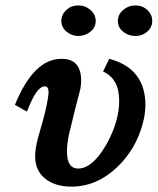

<svg xmlns="http://www.w3.org/2000/svg" viewBox="-20 -676 587 715"><path d="M147 -354.5Q121.6 -354.5 94.2 -293.5Q90.3 -285.6 80.1 -260.3L35.6 -285.6Q105.5 -457.5 209.5 -457Q282.2 -457 282.2 -376Q282.2 -360.8 279.3 -344.7Q263.7 -287.6 236.3 -173.3Q229 -136.7 229.5 -110.8Q229.5 -48.3 271.5 -48.3Q315.9 -48.3 359.9 -112.3Q395.5 -164.6 413.1 -225.6Q424.3 -266.6 423.8 -301.3Q423.8 -382.8 363.8 -409.7L386.7 -457Q521 -421.4 521.5 -285.6Q521.5 -250 510.3 -211.4Q484.9 -119.6 417.5 -54.7Q340.8 19 246.1 19Q185.1 19 147.9 -11Q110.8 -41 110.8 -94.2Q110.8 -121.1 121.1 -161.1Q130.4 -194.3 140.1 -228Q156.7 -288.1 160.6 -326.7Q162.6 -354.5 147 -354.5ZM418.9 -598.1Q418.9 -622.1 438.7 -638.9Q458.5 -655.8 484.4 -655.8Q510.3 -655.8 528.6 -638.9Q546.9 -622.1 546.9 -598.1Q546.9 -574.2 528.3 -558.1Q509.8 -542 484.4 -542Q459 -542 439 -557.6Q418.9 -573.2 418.9 -598.1ZM336.4 -598.1Q336.4 -573.7 316.7 -557.9Q296.9 -542 271.5 -542Q247.1 -542 227.8 -558.1Q208.5 -574.2 208.5 -598.1Q208.5 -622.1 227.1 -638.9Q245.6 -655.8 271.5 -655.8Q297.4 -655.8 316.9 -638.9Q336.4 -622.1 336.4 -598.1Z"/></svg>

Font: Accordance
Style: Bold-Italic
Weight: 700
Italic angle: -11°
Version: Version 1.2 (build January 31, 2020) Miklal Software Solutio